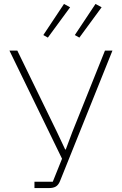

<svg xmlns="http://www.w3.org/2000/svg" viewBox="-20 -955 619 975"><path d="M155 -32H248L295 -149L28 -698H68L270 -283L311 -196H314L347 -284L513 -698H551L285 -36Q277 -16 264 -8Q251 0 229 0H155ZM223 -764 200 -777 305 -935 336 -918ZM383 -764 360 -777 465 -935 496 -918Z"/></svg>

Font: IBM Plex Sans ExtLt
Style: Regular
Weight: 200
Designer: Mike Abbink, Paul van der Laan, Pieter van Rosmalen
Foundry: Bold Monday
Version: Version 3.005